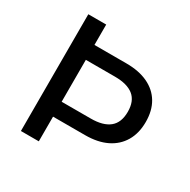

<svg xmlns="http://www.w3.org/2000/svg" viewBox="-158 -854 993 1004"><g transform="rotate(30 338.5 -352.5)"><path d="M95 0V-705H203V-582H396Q472 -582 526 -556.5Q580 -531 608.5 -483Q637 -435 637 -367Q637 -299 608 -250Q579 -201 525.5 -175Q472 -149 396 -149H203V0ZM203 -239H379Q453 -239 491 -270Q529 -301 529 -366Q529 -431 491 -461.5Q453 -492 379 -492H203Z"/></g></svg>

Font: Nunito Sans 9pt SemiBold
Style: Regular
Weight: 600
Version: Version 3.101;gftools[0.9.27]